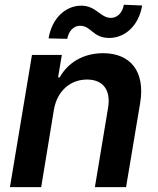

<svg xmlns="http://www.w3.org/2000/svg" viewBox="-20 -772 650 792"><path d="M202.4 -319.6C216.3 -398.4 271.3 -443.9 338.8 -443.9C405.9 -443.9 437.9 -399.9 425.8 -327.4L371.4 0H500L558.2 -347.3C579.9 -478.3 517 -552.6 405.5 -552.6C323.9 -552.6 260.3 -513.8 226.2 -452.8H219.5L235.1 -545.5H111.9L21 0H149.9ZM180.4 -613.6 257.5 -611.9C263.1 -644.2 284.4 -665.8 309.7 -665.8C356.9 -665.8 362.2 -615.4 431.1 -615.4C494.3 -615.8 552.2 -664.4 566.4 -749.3L490.8 -752.5C485.8 -720.9 464.8 -698.2 437.9 -698.2C393.5 -698.2 377.1 -748.6 315 -748.6C251.8 -748.6 194.2 -698.2 180.4 -613.6Z"/></svg>

Font: Margiela Sans Semi Bold
Style: Italic
Weight: 600
Italic angle: -9.39999°
Designer: Stefan Endress, Andreas Faust
Version: Version 1.100;FEAKit 1.0